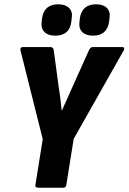

<svg xmlns="http://www.w3.org/2000/svg" viewBox="-20 -874 599 894"><path d="M158 0Q142 0 145 -14L179 -226L75 -641Q73 -655 88 -655H215Q227 -655 230 -642L251 -486Q256 -455 260 -424Q264 -393 267 -361H269Q283 -392 296.5 -422.5Q310 -453 324 -484L395 -642Q402 -655 412 -655H549Q555 -655 557.5 -651.5Q560 -648 557 -641L323 -227L289 -14Q287 0 275 0ZM413 -708Q380 -708 363 -725Q346 -742 350 -772L352 -790Q362 -854 428 -854Q460 -854 477.5 -837Q495 -820 490 -790L488 -772Q478 -708 413 -708ZM237 -708Q204 -708 187 -725Q170 -742 174 -772L176 -790Q186 -854 251 -854Q284 -854 301.5 -837Q319 -820 314 -790L312 -772Q304 -708 237 -708Z"/></svg>

Font: Sofia Sans Condensed Black
Style: Italic
Weight: 900
Italic angle: -9°
Version: Version 4.100